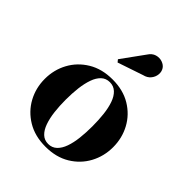

<svg xmlns="http://www.w3.org/2000/svg" viewBox="-201 -836 969 969"><g transform="rotate(45 283.5 -351.5)"><path d="M284 10Q208.5 10 153.8 -23Q99 -56 69.2 -110.5Q39.5 -165 39.5 -230Q39.5 -295 69.2 -349.5Q99 -404 153.8 -437Q208.5 -470 284 -470Q359.5 -470 414 -437Q468.5 -404 498 -349.5Q527.5 -295 527.5 -230Q527.5 -165 498 -110.5Q468.5 -56 414 -23Q359.5 10 284 10ZM284 -9.5Q311 -9.5 329.8 -27.2Q348.5 -45 359.2 -75.5Q370 -106 374.5 -145.8Q379 -185.5 379 -230Q379 -275 374.5 -314.8Q370 -354.5 359.2 -385Q348.5 -415.5 329.8 -433Q311 -450.5 284 -450.5Q256.5 -450.5 238 -433Q219.5 -415.5 208.8 -385Q198 -354.5 193.2 -314.8Q188.5 -275 188.5 -230Q188.5 -185.5 193.2 -145.8Q198 -106 208.8 -75.5Q219.5 -45 238 -27.2Q256.5 -9.5 284 -9.5ZM241 -548 230.5 -561 317 -680.5Q332 -704 353 -710Q374 -716 393 -709.5Q412 -703 421.5 -689Q432 -673 430 -652.8Q428 -632.5 414.5 -616Q401 -599.5 377 -594Z"/></g></svg>

Font: Bodoni Moda 11pt
Style: Bold
Weight: 700
Designer: Owen Earl
Foundry: indestructible type
Version: Version 2.004